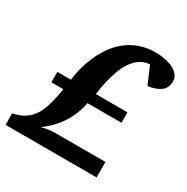

<svg xmlns="http://www.w3.org/2000/svg" viewBox="-161 -822 931 957"><g transform="rotate(30 304.5 -343.5)"><path d="M611.8 -605Q611.8 -566.9 586.2 -547.4Q560.5 -527.8 513.2 -521L470.2 -621.1Q438 -619.1 414.1 -602.3Q390.1 -585.4 373 -560.5Q356 -535.6 345 -505.6Q334 -475.6 326.9 -447Q319.8 -418.5 315.9 -394.5Q312 -370.6 310.1 -357.9H492.2V-297.9H296.9Q284.7 -232.9 249.5 -177Q214.4 -121.1 154.8 -78.1Q176.3 -84 199 -86.4Q221.7 -88.9 238.8 -88.9H521V0H-2.9V-65.9Q44.4 -75.7 72.8 -97.7Q101.1 -119.6 118.2 -152.8Q127 -170.9 133.1 -189.2Q139.2 -207.5 143.6 -225.6Q147.9 -243.7 151.4 -261.7L158.2 -297.9H88.9V-357.9H167Q168.5 -372.1 172.4 -393.6Q176.3 -415 183.8 -440.9Q191.4 -466.8 203.1 -495.1Q214.8 -523.4 231.4 -550.8Q248 -578.1 270.5 -602.8Q293 -627.4 321.8 -646.2Q350.6 -665 386.7 -676Q422.9 -687 466.8 -687Q492.2 -687 518.1 -682.1Q543.9 -677.2 564.9 -667.2Q585.9 -657.2 598.9 -641.8Q611.8 -626.5 611.8 -605Z"/></g></svg>

Font: Charis SIL Phon
Style: Bold Italic
Weight: 700
Italic angle: -11°
Foundry: SIL International
Version: Version 5.000